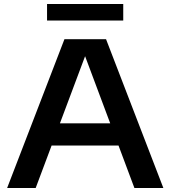

<svg xmlns="http://www.w3.org/2000/svg" viewBox="-20 -935 848 955"><path d="M15.5 0 300.5 -740H507.5L792.5 0H648.5L395 -677.5H411.5L157.5 0ZM209.5 -211 244 -321.5H563L597 -211ZM214 -833V-915H593V-833Z"/></svg>

Font: Encode Sans SC Expanded SemiBold
Style: Regular
Weight: 600
Width: 7
Designer: Multiple Designers
Foundry: Impallari Type
Version: Version 3.002